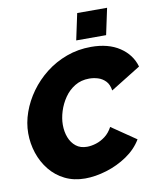

<svg xmlns="http://www.w3.org/2000/svg" viewBox="-98 -991 899 1075"><g transform="rotate(-10 352.0 -454.0)"><path d="M299 6Q235 6 184.5 -19Q134 -44 99 -87.5Q64 -131 46 -185.5Q28 -240 28 -298Q28 -357 49 -416.5Q70 -476 108.5 -529.5Q147 -583 200 -624.5Q253 -666 318.5 -690Q384 -714 458 -714Q556 -714 620 -671.5Q684 -629 704 -559L533 -453Q528 -488 509.5 -507Q491 -526 466.5 -533.5Q442 -541 417 -541Q371 -541 335.5 -519.5Q300 -498 276 -463Q252 -428 239.5 -388Q227 -348 227 -311Q227 -272 239.5 -239.5Q252 -207 277 -187Q302 -167 340 -167Q364 -167 391.5 -175.5Q419 -184 444 -203Q469 -222 486 -254L625 -159Q594 -107 539.5 -70Q485 -33 421 -13.5Q357 6 299 6ZM383 -764 415 -914H585L553 -764Z"/></g></svg>

Font: Raleway Thin Black
Style: Italic
Weight: 900
Italic angle: -12°
Version: Version 4.026